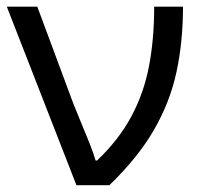

<svg xmlns="http://www.w3.org/2000/svg" viewBox="-20 -543 589 563"><path d="M300.8 0H204.1L0 -523.4H89.4L194.3 -241.2Q203.6 -217.3 217 -185.3Q230.5 -153.3 242.7 -122.6Q254.9 -91.8 260.3 -72.3H264.6Q328.6 -133.3 365.2 -201.7Q401.9 -270 417 -349.4Q432.1 -428.7 432.1 -523.4H516.6Q516.6 -420.9 497.6 -332.3Q478.5 -243.7 431.6 -162.4Q384.8 -81.1 300.8 0Z"/></svg>

Font: Lunasima
Style: Regular
Weight: 400
Designer: The DocRepair Project, Monotype Design Team
Foundry: Google
Version: Version 2.009